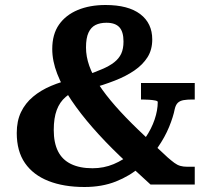

<svg xmlns="http://www.w3.org/2000/svg" viewBox="-20 -738 834 768"><path d="M679 -302Q673 -271 656.5 -230.5Q640 -190 611 -148Q582 -106 540.5 -70Q499 -34 443.5 -12Q388 10 318 10Q235 10 174 -14Q113 -38 80 -85.5Q47 -133 47 -206Q47 -254 64 -289.5Q81 -325 112 -351Q143 -377 184.5 -394.5Q226 -412 275 -423L298 -384Q266 -370 242.5 -350Q219 -330 207 -298Q195 -266 195 -218Q195 -167 212 -133Q229 -99 264 -82Q299 -65 350 -65Q395 -65 434.5 -81.5Q474 -98 506.5 -126Q539 -154 562.5 -188.5Q586 -223 598.5 -260Q611 -297 611 -330Q611 -334 601 -336Q591 -338 576.5 -339Q562 -340 550 -340H544V-406H759V-340H750Q729 -340 714.5 -337.5Q700 -335 691.5 -327Q683 -319 679 -302ZM759 0H582Q518 -58 459 -114.5Q400 -171 351 -227Q302 -283 265.5 -337Q229 -391 209 -442.5Q189 -494 189 -542Q189 -601 216 -639.5Q243 -678 291 -698Q339 -718 402 -718Q493 -718 541 -681.5Q589 -645 589 -580Q589 -539 570 -509Q551 -479 517.5 -456Q484 -433 439 -415.5Q394 -398 341 -383L318 -434Q359 -449 388.5 -461.5Q418 -474 437 -489Q456 -504 465 -523.5Q474 -543 474 -572Q474 -611 457.5 -629Q441 -647 406 -647Q380 -647 362 -638Q344 -629 334 -607.5Q324 -586 324 -548Q324 -512 337 -475Q350 -438 376 -398.5Q402 -359 441 -314.5Q480 -270 533 -219Q586 -168 651 -108Q666 -95 677.5 -86.5Q689 -78 701 -74.5Q713 -71 729 -71H759Z"/></svg>

Font: Roboto Serif 20pt SemiBold
Style: Regular
Weight: 600
Version: Version 1.008